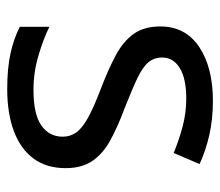

<svg xmlns="http://www.w3.org/2000/svg" viewBox="-58 -528 596 519"><g transform="rotate(90 239.5 -268.0)"><path d="M434 -148Q434 -96 408 -61Q382 -26 334 -8Q286 10 220 10Q164 10 123.5 1Q83 -8 52 -24V-104Q84 -88 129.5 -74.5Q175 -61 222 -61Q289 -61 319 -82.5Q349 -104 349 -140Q349 -160 338 -176Q327 -192 298.5 -208Q270 -224 217 -244Q165 -264 128 -284Q91 -304 71 -332Q51 -360 51 -404Q51 -472 106.5 -509Q162 -546 252 -546Q301 -546 343.5 -536.5Q386 -527 423 -510L393 -440Q359 -454 322 -464Q285 -474 246 -474Q192 -474 163.5 -456.5Q135 -439 135 -409Q135 -387 148 -371.5Q161 -356 191.5 -341.5Q222 -327 273 -307Q324 -288 360 -268Q396 -248 415 -219.5Q434 -191 434 -148Z"/></g></svg>

Font: uguzrati85
Style: Book
Weight: 400
Designer: Jelle Bosma - Monotype Design Team, Universal Thirst
Foundry: Monotype Imaging Inc.
Version: Version 2.106